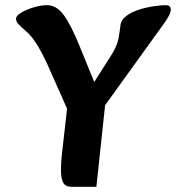

<svg xmlns="http://www.w3.org/2000/svg" viewBox="-20 -715 681 743"><path d="M258 -253 162 -469Q140 -516 120.5 -546.5Q101 -577 82 -593Q59 -613 50.5 -622.5Q42 -632 42 -642Q42 -654 62 -666Q82 -678 110 -686.5Q138 -695 162 -695Q199 -695 227 -656.5Q255 -618 287 -539L365 -348L299 -326L406 -494Q433 -535 438.5 -566Q444 -597 446 -616Q448 -638 469 -653.5Q490 -669 519 -678Q548 -687 576.5 -691Q605 -695 621 -695Q641 -695 641 -678Q641 -668 633 -653Q625 -638 611 -619L353 -261ZM257 8Q234 8 225 -7.5Q216 -23 216 -56Q216 -88 219 -113L246 -352L389 -329L353 8Z"/></svg>

Font: Alkatra SemiBold
Style: Regular
Weight: 600
Designer: Suman Bhandary
Version: Version 1.100;gftools[0.9.22]